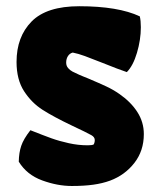

<svg xmlns="http://www.w3.org/2000/svg" viewBox="-20 -599 512 629"><path d="M267.1 -123Q280.8 -123 286.6 -125.5Q288.1 -127.4 289.3 -131.6Q290.5 -135.7 290.5 -140.1Q290.5 -149.9 279.3 -156.2Q261.7 -166 216.8 -187Q155.3 -216.3 119.4 -239.3Q83.5 -262.2 58.8 -300.3Q34.2 -338.4 34.2 -396Q34.2 -478.5 83.5 -528.6Q132.8 -578.6 239.7 -578.6Q367.2 -578.6 438 -545.4Q441.4 -531.2 441.4 -509.8Q441.4 -468.8 428.7 -426Q416 -383.3 395.5 -362.8Q367.7 -372.1 316.9 -392.6Q279.8 -407.2 258.1 -415.3Q236.3 -423.3 218.3 -426.8Q208.5 -424.3 202.6 -415.3Q196.8 -406.2 196.8 -394Q196.8 -383.3 203.1 -376Q209.5 -368.7 217.5 -364.5Q225.6 -360.4 240.7 -353.5Q248.5 -350.1 255.4 -347.4Q262.2 -344.7 268.1 -342.3Q306.2 -326.2 328.1 -315.9Q350.1 -305.7 370.6 -291.5Q408.2 -265.6 429.7 -232.4Q451.2 -199.2 451.2 -159.7Q451.2 -105 420.2 -65.2Q389.2 -25.4 340.8 -7.3Q315.4 2 285.4 6.1Q255.4 10.3 215.3 10.3Q168 10.3 117.9 -8.1Q67.9 -26.4 41.5 -69.3Q42 -99.1 49.6 -121.3Q57.1 -143.6 79.6 -172.4Q122.6 -155.3 148.4 -146Q174.3 -136.7 205.3 -129.9Q236.3 -123 267.1 -123Z"/></svg>

Font: Kavoon
Style: Regular
Weight: 400
Designer: Viktoriya Grabowska
Foundry: Viktoriya Grabowska
Version: Version 1.004; ttfautohint (v1.4.1)